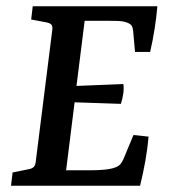

<svg xmlns="http://www.w3.org/2000/svg" viewBox="-20 -590 539 610"><path d="M409 -425 403 -492Q402 -502 398.5 -508Q395 -514 384 -518Q372 -523 352.5 -523.5Q333 -524 316 -524H249L223 -317L372 -323Q374 -308 371.5 -291.5Q369 -275 364 -260L217 -265L190 -49H267Q291 -49 312 -51Q333 -53 346 -58Q357 -62 362.5 -68.5Q368 -75 372 -84L404 -161L452 -156Q449 -120 442 -80Q435 -40 425 0H15L20 -42L69 -52Q82 -54 87.5 -60Q93 -66 94 -80L146 -494Q148 -507 143 -512Q138 -517 127 -519L79 -528L84 -570H480Q477 -536 471.5 -500Q466 -464 457 -425Z"/></svg>

Font: Rasa Medium
Style: Italic
Weight: 500
Italic angle: -7.10001°
Designer: Anna Giedrys (Yrsa+Rasa design), David Brezina (Yrsa art-direction, Rasa art-direction, design)
Foundry: Rosetta Type Foundry
Version: Version 2.004